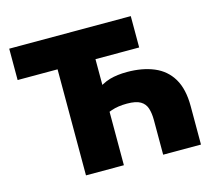

<svg xmlns="http://www.w3.org/2000/svg" viewBox="-104 -855 1096 982"><g transform="rotate(-15 444.5 -364.0)"><path d="M573.2 -456.5Q654.8 -456.5 715.8 -430.9Q776.9 -405.3 810.1 -349.6Q843.3 -293.9 843.3 -203.1V0H643.1V-183.6Q643.1 -219.2 634.8 -245.6Q626.5 -272 602.8 -286.1Q579.1 -300.3 531.7 -300.3Q483.4 -300.3 449.2 -288.3Q415 -276.4 394.5 -263.2V-398.9Q441.4 -433.6 481.4 -445.1Q521.5 -456.5 573.2 -456.5ZM435.1 -595.7V0H234.4V-595.7ZM22.9 -561.5V-727.5H666.5V-561.5Z"/></g></svg>

Font: Inter 24pt Black
Style: Regular
Weight: 900
Designer: Rasmus Andersson
Foundry: rsms
Version: Version 4.001;git-66647c0bb